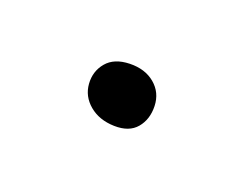

<svg xmlns="http://www.w3.org/2000/svg" viewBox="-35 -217 420 337"><g transform="rotate(-30 175.0 -48.0)"><path d="M178 -110Q200 -110 219 -88.5Q238 -67 238 -43Q238 -19 219.5 -2.5Q201 14 179.5 14Q158 14 140.5 -8Q123 -30 123 -54Q123 -78 139.5 -94Q156 -110 178 -110Z"/></g></svg>

Font: LXGW WenKai
Style: Regular
Weight: 400
Designer: LXGW / Fontworks Inc.
Foundry: LXGW / Fontworks Inc.
Version: Version 1.520; June 14, 2025